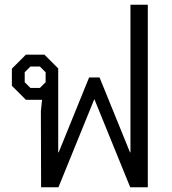

<svg xmlns="http://www.w3.org/2000/svg" viewBox="-20 -788 722 808"><path d="M152 -320 157 -368H89L30 -427V-499L89 -558H167L225 -500V-147H227L355 -462H399L527 -147H529V-768H602V0H528L377 -371L226 0H153ZM148 -418 172 -442V-484L148 -508H108L84 -484V-442L108 -418Z"/></svg>

Font: Chakra Petch
Style: Regular
Weight: 400
Designer: Katatrad Aksorn Co.,Ltd.
Foundry: Cadson Demak Co.,Ltd.
Version: Version 1.000; ttfautohint (v1.6)